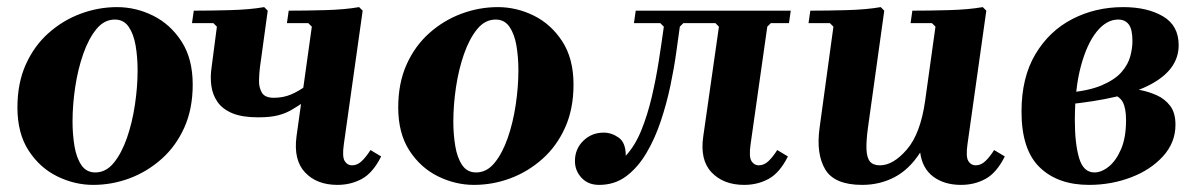

<svg xmlns="http://www.w3.org/2000/svg" viewBox="-20 -510 3369 540"><path d="M309 -490Q362 -490 410.5 -466Q459 -442 490.5 -393.5Q522 -345 522 -272Q522 -204 498.5 -151.5Q475 -99 434.5 -63Q394 -27 344.5 -8.5Q295 10 242 10Q190 10 141 -14Q92 -38 60.5 -86.5Q29 -135 29 -208Q29 -276 52.5 -328.5Q76 -381 116.5 -417Q157 -453 207 -471.5Q257 -490 309 -490ZM248 -25Q278 -25 300 -52Q322 -79 337 -122Q352 -165 359.5 -215.5Q367 -266 367 -312Q367 -349 361.5 -381.5Q356 -414 342 -434.5Q328 -455 303 -455Q273 -455 251 -428Q229 -401 214 -358Q199 -315 191.5 -265Q184 -215 184 -168Q184 -132 189.5 -99Q195 -66 209 -45.5Q223 -25 248 -25Z M929 10Q871 10 838 -25Q805 -60 814 -127L857 -435L847 -445H787L792 -480Q839 -480 894.5 -481.5Q950 -483 990 -490L1000 -480L947 -104Q942 -69 949.5 -57Q957 -45 970 -45Q985 -45 997.5 -57Q1010 -69 1022 -88L1052 -70Q1029 -24 998 -7Q967 10 929 10ZM706 -180Q661 -180 633.5 -191.5Q606 -203 592 -223Q578 -243 574.5 -268Q571 -293 575 -320L590 -435L580 -445H520L525 -480Q572 -480 627.5 -481.5Q683 -483 723 -490L733 -480L711 -320Q709 -304 708.5 -284Q708 -264 716.5 -249.5Q725 -235 750 -235Q777 -235 799 -244.5Q821 -254 841 -269L835 -223Q817 -211 800 -201Q783 -191 761.5 -185.5Q740 -180 706 -180Z M1380 -490Q1433 -490 1481.5 -466Q1530 -442 1561.5 -393.5Q1593 -345 1593 -272Q1593 -204 1569.5 -151.5Q1546 -99 1505.5 -63Q1465 -27 1415.5 -8.5Q1366 10 1313 10Q1261 10 1212 -14Q1163 -38 1131.5 -86.5Q1100 -135 1100 -208Q1100 -276 1123.5 -328.5Q1147 -381 1187.5 -417Q1228 -453 1278 -471.5Q1328 -490 1380 -490ZM1319 -25Q1349 -25 1371 -52Q1393 -79 1408 -122Q1423 -165 1430.5 -215.5Q1438 -266 1438 -312Q1438 -349 1432.5 -381.5Q1427 -414 1413 -434.5Q1399 -455 1374 -455Q1344 -455 1322 -428Q1300 -401 1285 -358Q1270 -315 1262.5 -265Q1255 -215 1255 -168Q1255 -132 1260.5 -99Q1266 -66 1280 -45.5Q1294 -25 1319 -25Z M1665 10Q1634 10 1615.5 -10Q1597 -30 1597 -57Q1597 -91 1620.5 -114Q1644 -137 1678 -137Q1700 -137 1720 -123Q1740 -109 1740 -72Q1766 -100 1783.5 -143Q1801 -186 1813 -237Q1825 -288 1833 -339.5Q1841 -391 1847 -435L1837 -445H1763L1768 -480H2204L2199 -445H2148L2138 -435L2091 -104Q2086 -69 2093.5 -57Q2101 -45 2114 -45Q2129 -45 2141.5 -57Q2154 -69 2166 -88L2196 -70Q2173 -24 2142 -7Q2111 10 2073 10Q2015 10 1981.5 -25Q1948 -60 1958 -127L2002 -435L1992 -445H1902L1892 -435Q1888 -407 1882 -363Q1876 -319 1865.5 -269Q1855 -219 1838.5 -169.5Q1822 -120 1798 -79.5Q1774 -39 1741.5 -14.5Q1709 10 1665 10Z M2776 -88 2806 -70Q2783 -24 2752 -7Q2721 10 2683 10Q2636 10 2605 -13Q2574 -36 2568 -81Q2537 -33 2495.5 -11.5Q2454 10 2405 10Q2327 10 2301 -33.5Q2275 -77 2285 -150L2324 -435L2314 -445H2254L2259 -480Q2306 -480 2361.5 -481.5Q2417 -483 2457 -490L2467 -480L2421 -150Q2416 -113 2417 -89.5Q2418 -66 2427 -55.5Q2436 -45 2455 -45Q2492 -45 2530.5 -89.5Q2569 -134 2582 -227L2611 -435L2601 -445H2541L2546 -480Q2593 -480 2648.5 -481.5Q2704 -483 2744 -490L2754 -480L2701 -104Q2696 -69 2703.5 -57Q2711 -45 2724 -45Q2739 -45 2751.5 -57Q2764 -69 2776 -88Z M3043 10Q2955 10 2904 -39.5Q2853 -89 2853 -196Q2853 -292 2892 -357.5Q2931 -423 2996 -456.5Q3061 -490 3139 -490Q3207 -490 3251 -464Q3295 -438 3295 -383Q3295 -349 3275.5 -321.5Q3256 -294 3217 -273Q3178 -252 3118.5 -238Q3059 -224 2979 -216V-249Q3041 -254 3078.5 -270Q3116 -286 3134.5 -307.5Q3153 -329 3159 -352Q3165 -375 3165 -394Q3165 -428 3154.5 -441.5Q3144 -455 3125 -455Q3092 -455 3064.5 -421Q3037 -387 3020 -324Q3003 -261 3003 -172Q3003 -106 3015 -65.5Q3027 -25 3058 -25Q3078 -25 3098.5 -41.5Q3119 -58 3133 -90.5Q3147 -123 3147 -172Q3147 -206 3137.5 -223.5Q3128 -241 3098 -249L3148 -264Q3165 -261 3188 -256.5Q3211 -252 3233.5 -242Q3256 -232 3271 -212.5Q3286 -193 3286 -159Q3286 -109 3251 -70.5Q3216 -32 3160.5 -11Q3105 10 3043 10Z"/></svg>

Font: Brygada 1918
Style: Italic
Weight: 400
Italic angle: -8°
Designer: Mateusz Machalski | Borys Kosmynka | Przemek Hoffer
Foundry: NIEPODLEGLA 2018
Version: Version 3.006